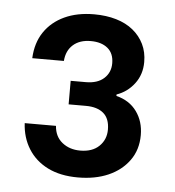

<svg xmlns="http://www.w3.org/2000/svg" viewBox="-40 -812 475 520"><g transform="rotate(5 197.0 -552.0)"><path d="M190 -330Q142 -330 108 -347Q74 -364 55 -394.5Q36 -425 34 -464H119Q121 -435 141 -419Q161 -403 190 -403Q223 -403 241.5 -421Q260 -439 260 -466Q260 -496 243 -510.5Q226 -525 195 -525H148V-589H189Q221 -589 238.5 -605Q256 -621 256 -646Q256 -673 239 -687Q222 -701 193 -701Q163 -701 145 -685Q127 -669 125 -641H39Q41 -683 61 -712.5Q81 -742 115.5 -758Q150 -774 196 -774Q229 -774 256 -766Q283 -758 302 -742.5Q321 -727 331.5 -705.5Q342 -684 342 -657Q342 -623 323 -598Q304 -573 275 -563V-559Q311 -550 330.5 -523Q350 -496 350 -459Q350 -419 329 -390Q308 -361 272.5 -345.5Q237 -330 190 -330Z"/></g></svg>

Font: Mona Sans ExtraLight SemiBold
Style: Regular
Weight: 600
Version: Version 2.000